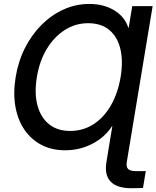

<svg xmlns="http://www.w3.org/2000/svg" viewBox="-20 -759 802 984"><path d="M762.2 -727.5 641.6 0H537.1L555.7 -112.3H554.2Q517.1 -55.2 452.9 -22Q388.7 11.2 313.5 11.2Q245.1 11.2 192.1 -16.6Q139.2 -44.4 105 -94.7Q70.8 -145 58.8 -213.4Q46.9 -281.7 60.1 -362.8Q73.2 -444.3 107.9 -512.9Q142.6 -581.5 193.4 -632.1Q244.1 -682.6 306.4 -710.7Q368.7 -738.8 438 -738.8Q512.2 -738.8 565.9 -705.8Q619.6 -672.9 637.2 -617.7H639.6L657.7 -727.5ZM338.9 -87.9Q405.8 -87.9 459.2 -122.3Q512.7 -156.7 548.3 -218.8Q584 -280.8 598.1 -363.8Q611.8 -446.8 596.7 -509Q581.5 -571.3 539.8 -605.7Q498 -640.1 431.2 -640.1Q366.7 -640.1 312 -605.2Q257.3 -570.3 219.7 -508.1Q182.1 -445.8 168.9 -363.8Q155.3 -280.3 172.1 -218.3Q189 -156.2 231.7 -122.1Q274.4 -87.9 338.9 -87.9ZM653.3 205.6Q579.1 205.6 546.9 171.6Q514.6 137.7 525.4 72.3L537.1 0H641.6L629.9 70.8Q625.5 95.7 636.5 106.9Q647.5 118.2 678.7 118.2Q688.5 118.2 703.6 118.2Q718.8 118.2 727.1 117.7L712.9 204.1Q701.7 204.6 687 205.1Q672.4 205.6 653.3 205.6Z"/></svg>

Font: Inter 28pt Medium
Style: Italic
Weight: 500
Italic angle: -9.3988°
Designer: Rasmus Andersson
Foundry: rsms
Version: Version 4.001;git-66647c0bb